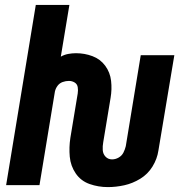

<svg xmlns="http://www.w3.org/2000/svg" viewBox="-20 -755 760 783"><path d="M420 8Q453 8 487 0.5Q521 -7 552 -26Q583 -45 602 -76Q621 -107 626 -141L691 -530H554L493 -159Q490 -146 483.5 -133Q477 -120 464 -112.5Q451 -105 437 -105Q421 -105 410.5 -116Q400 -127 399 -143Q398 -159 401 -175L431 -356Q437 -391 433 -425.5Q429 -460 409 -487Q389 -514 357 -526Q325 -538 290 -538Q274 -538 258 -535Q242 -532 228 -524L263 -735H126L5 0H141L204 -382Q207 -395 215 -405.5Q223 -416 235.5 -420.5Q248 -425 261 -425Q274 -425 284.5 -418.5Q295 -412 297 -399.5Q299 -387 297 -374L267 -193Q261 -154 264.5 -116Q268 -78 289 -47.5Q310 -17 345.5 -4.5Q381 8 420 8Z"/></svg>

Font: Iosevka Sparkle XBdObl
Style: Regular
Weight: 800
Italic angle: -9°
Designer: Belleve Invis
Foundry: Belleve Invis
Version: Version 4.5.0; ttfautohint (v1.8.3)